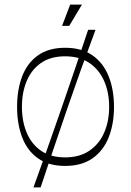

<svg xmlns="http://www.w3.org/2000/svg" viewBox="-20 -703 568 832"><path d="M262 16Q191 16 144.5 -17Q98 -50 76 -108Q54 -166 54 -240Q54 -314 76 -372Q98 -430 144.5 -463Q191 -496 262 -496Q334 -496 381 -463Q428 -430 451 -372Q474 -314 474 -240Q474 -166 451 -108Q428 -50 381 -17Q334 16 262 16ZM262 -21Q325 -21 367.5 -50Q410 -79 431.5 -128.5Q453 -178 453 -240Q453 -302 431.5 -351.5Q410 -401 367.5 -430Q325 -459 262 -459Q199 -459 157.5 -430Q116 -401 95.5 -351.5Q75 -302 75 -240Q75 -178 95.5 -128.5Q116 -79 157.5 -50Q199 -21 262 -21ZM125 109Q187 -62 246 -232.5Q305 -403 362 -574H394Q330 -403 271.5 -232.5Q213 -62 156 109ZM249 -591 284 -683H335L280 -591Z"/></svg>

Font: Ojuju ExtraLight
Style: Regular
Weight: 200
Designer: Chisaokwu Joboson, Mirko Velimirovic
Foundry: Udi Foundry
Version: Version 1.000